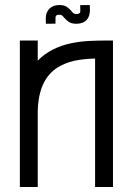

<svg xmlns="http://www.w3.org/2000/svg" viewBox="-20 -743 526 760"><path d="M391.6 -582.5H427.2V-2.9H356.4V-511.2Q323.2 -510.7 288.1 -505.1Q252.9 -499.5 221.2 -483.4Q131.3 -438 129.4 -299.8V-2.9H58.6V-582.5H129.4V-502.9Q154.8 -529.3 188.5 -546.4Q223.6 -564 260.3 -571.5Q296.9 -579.1 331.1 -580.8Q365.2 -582.5 391.6 -582.5ZM282.2 -648.9Q262.2 -648.9 251.2 -657.2Q240.2 -665.5 234.4 -672.6Q228.5 -679.7 225.1 -682.1Q221.7 -684.6 215.3 -684.6Q206.1 -684.6 203.1 -681.6Q200.2 -678.7 200 -675.8Q199.7 -672.9 199.7 -670.9V-649.4L161.6 -648.9L161.1 -669.4Q161.1 -693.8 175.5 -708.5Q189.9 -723.1 215.3 -723.1Q234.9 -723.1 245.8 -714.8Q256.8 -706.5 262.5 -699.5Q268.1 -692.4 271.7 -689.9Q275.4 -687.5 282.2 -687.5Q296.9 -687.5 297.9 -696.8L297.4 -722.7L335.4 -723.1L335.9 -701.7Q335.9 -678.7 322.8 -663.6Q308.1 -648.9 282.2 -648.9Z"/></svg>

Font: Greenwashing Machine
Style: Regular
Weight: 400
Designer: Tup Wanders
Foundry: Free font, DO NOT SELL
Version: Version 1.00;August 10, 2023;FontCreator 11.5.0.2430 64-bit